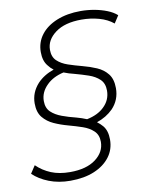

<svg xmlns="http://www.w3.org/2000/svg" viewBox="-118 -769 732 938"><g transform="rotate(-10 248.0 -300.0)"><path d="M155 104Q97 104 49.5 85.5Q2 67 -29 37L-4 -1Q27 29 67 45.5Q107 62 161 62Q242 62 288 27.5Q334 -7 334 -58Q334 -92 313 -112Q292 -132 260 -143Q228 -154 191 -164Q154 -174 122 -188.5Q90 -203 69 -228.5Q48 -254 48 -298Q48 -352 86 -394Q118 -428 168 -445Q153 -456 142 -471Q121 -496 121 -540Q121 -588 149 -625Q177 -662 228.5 -683Q280 -704 347 -704Q381 -704 414.5 -698Q448 -692 477 -680.5Q506 -669 525 -652L501 -615Q472 -639 430.5 -650.5Q389 -662 344 -662Q261 -662 214 -627Q167 -592 167 -543Q167 -508 187.5 -488.5Q208 -469 240.5 -458Q273 -447 309.5 -437.5Q346 -428 378.5 -414Q411 -400 431.5 -374Q452 -348 452 -303Q452 -245 413 -204Q380 -171 332 -155Q347 -144 359 -130Q380 -105 380 -61Q380 -12 352 25Q324 62 274 83Q224 104 155 104ZM213 -423Q160 -411 129 -380Q94 -346 94 -302Q94 -267 114.5 -247.5Q135 -228 167.5 -216Q200 -204 237 -195Q263 -188 287 -178Q341 -189 372 -219Q407 -252 407 -299Q407 -335 386 -355Q365 -375 333 -386Q301 -397 264 -407Q238 -413 213 -423Z"/></g></svg>

Font: Montserrat Thin Light
Style: Italic
Weight: 300
Italic angle: -11.3°
Version: Version 9.000